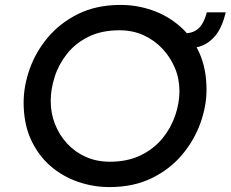

<svg xmlns="http://www.w3.org/2000/svg" viewBox="-20 -753 937 780"><path d="M424 7Q359 7 296.5 -14.5Q234 -36 184.5 -79Q135 -122 105.5 -186.5Q76 -251 76 -337Q76 -403 100.5 -472.5Q125 -542 174.5 -601Q224 -660 298 -696.5Q372 -733 470 -733Q536 -733 598 -711.5Q660 -690 710 -647Q760 -604 789.5 -539Q819 -474 819 -388Q819 -322 794 -252.5Q769 -183 720 -124.5Q671 -66 597 -29.5Q523 7 424 7ZM426 -96Q499 -96 552.5 -122.5Q606 -149 640.5 -191.5Q675 -234 692 -284.5Q709 -335 709 -383Q709 -433 690.5 -477Q672 -521 639.5 -555.5Q607 -590 563 -610Q519 -630 466 -630Q392 -630 339 -603.5Q286 -577 252 -534Q218 -491 202 -440.5Q186 -390 186 -343Q186 -293 203.5 -248.5Q221 -204 253 -169.5Q285 -135 329 -115.5Q373 -96 426 -96ZM719 -618Q759 -615 783.5 -635Q808 -655 820 -703H897Q882 -640 854.5 -607.5Q827 -575 791 -564Q755 -553 711 -556Z"/></svg>

Font: Josefin Sans Thin Medium
Style: Italic
Weight: 500
Italic angle: -7°
Version: Version 2.000